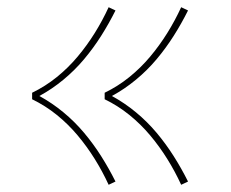

<svg xmlns="http://www.w3.org/2000/svg" viewBox="-20 -606 640 532"><path d="M482 -94Q465 -131 443.5 -165.5Q422 -200 396 -231Q370 -262 338.5 -287.5Q307 -313 270 -331V-349Q307 -367 338.5 -392.5Q370 -418 396 -449Q422 -480 443.5 -514.5Q465 -549 482 -586L501 -577Q483 -541 461.5 -507Q440 -473 414 -442Q388 -411 356.5 -385Q325 -359 290 -340Q325 -321 356.5 -295Q388 -269 414 -238Q440 -207 461.5 -173Q483 -139 501 -103ZM281 -94Q264 -131 242.5 -165.5Q221 -200 195 -231Q169 -262 137.5 -287.5Q106 -313 69 -331V-349Q106 -367 137.5 -392.5Q169 -418 195 -449Q221 -480 242.5 -514.5Q264 -549 281 -586L300 -577Q282 -541 260.5 -507Q239 -473 213 -442Q187 -411 155.5 -385Q124 -359 89 -340Q124 -321 155.5 -295Q187 -269 213 -238Q239 -207 260.5 -173Q282 -139 300 -103Z"/></svg>

Font: Iosevka SS04 Thin Extended
Style: Regular
Weight: 100
Width: 7
Monospace: yes
Designer: Belleve Invis
Foundry: Belleve Invis
Version: Version 19.0.0; ttfautohint (v1.8.4)